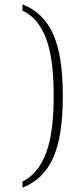

<svg xmlns="http://www.w3.org/2000/svg" viewBox="-20 -768 376 905"><path d="M86 117C216 63 276 -56 276 -315C276 -575 216 -694 86 -748V-718C209 -660 233 -492 233 -315C233 -139 208 26 86 88Z"/></svg>

Font: Noto Serif Devanagari SemiCondensed ExtraLight
Style: Regular
Weight: 200
Width: 4
Designer: Universal Thirst, Indian Type Foundry and the Monotype Design Team
Foundry: Monotype Imaging Inc.
Version: Version 2.004